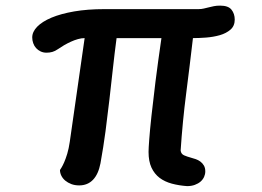

<svg xmlns="http://www.w3.org/2000/svg" viewBox="-20 -626 914 669"><path d="M189 -33.7Q189.9 -35.2 194.1 -41.7Q198.2 -48.3 203.6 -60.5Q209 -72.8 214.4 -90.6Q219.7 -108.4 223.1 -131.8L274.9 -493.2Q263.7 -493.2 251.5 -489.7Q239.3 -486.3 227.1 -480.7Q214.8 -475.1 203.1 -468.3Q191.4 -461.4 181.6 -454.6Q171.9 -447.8 162.4 -445.1Q152.8 -442.4 142.1 -442.4Q130.9 -442.4 121.6 -446.8Q112.3 -451.2 105.7 -458.5Q99.1 -465.8 95.7 -475.6Q92.3 -485.4 92.3 -495.6Q92.3 -515.1 109.6 -533Q127 -550.8 159.4 -564.5Q191.9 -578.1 238.5 -586.2Q285.2 -594.2 343.3 -594.2H671.9Q681.6 -594.2 689.9 -596.2Q698.2 -598.1 707 -600.3Q715.8 -602.5 725.3 -604.5Q734.9 -606.4 747.1 -606.4Q775.4 -606.4 786.6 -592.3Q797.9 -578.1 797.9 -557.6Q797.9 -535.6 783 -522.7Q768.1 -509.8 745.8 -503.4Q723.6 -497.1 698.2 -495.1Q672.9 -493.2 652.3 -493.2Q641.1 -397 628.7 -300.3Q616.2 -203.6 609.4 -101.6Q610.8 -89.4 621.6 -84.7Q632.3 -80.1 645 -76.7Q653.3 -74.7 662.1 -71.5Q670.9 -68.4 678.2 -63Q685.5 -57.6 690.4 -49.3Q695.3 -41 695.3 -28.8Q695.3 -19 691.2 -9.8Q687 -0.5 679 6.6Q670.9 13.7 658.9 18.1Q647 22.5 631.8 22.5Q603.5 20.5 578.9 13.9Q554.2 7.3 536.1 -6.3Q518.1 -20 507.8 -42Q497.6 -64 497.6 -96.7Q497.6 -108.4 500 -140.4Q502.4 -172.4 507.8 -222.7Q513.2 -272.9 521.7 -341.1Q530.3 -409.2 542.5 -493.2H386.2Q379.4 -441.9 373.5 -388.2Q367.7 -334.5 361.3 -279.5Q355 -224.6 347.7 -168.9Q340.3 -113.3 330.1 -57.1Q322.8 -19 304 0.5Q285.2 20 255.9 20Q240.7 20 228.5 15.4Q216.3 10.7 207.5 3.4Q198.7 -3.9 193.8 -13.7Q189 -23.4 189 -33.7Z"/></svg>

Font: Autour One
Style: Regular
Weight: 400
Version: Version 1.007; ttfautohint (v0.92) -l 24 -r 24 -G 200 -x 7 -